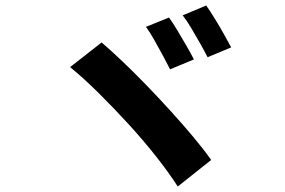

<svg xmlns="http://www.w3.org/2000/svg" viewBox="-20 -755 1040 701"><path d="M597 -691Q611 -672 628 -643.5Q645 -615 661.5 -586.5Q678 -558 688 -538L601 -502Q590 -524 574.5 -552.5Q559 -581 543 -609.5Q527 -638 513 -657ZM733 -735Q747 -715 764.5 -686.5Q782 -658 798 -629.5Q814 -601 824 -582L738 -546Q727 -568 711 -596Q695 -624 678.5 -652Q662 -680 647 -699ZM351 -600Q385 -571 427.5 -530.5Q470 -490 515.5 -443Q561 -396 605 -347.5Q649 -299 687 -253.5Q725 -208 751 -171L629 -74Q597 -124 550.5 -183Q504 -242 449.5 -301.5Q395 -361 340 -415.5Q285 -470 236 -510Z"/></svg>

Font: Noto Sans KR
Style: Bold
Weight: 700
Designer: Ryoko NISHIZUKA  (kana, bopomofo & ideographs); Paul D. Hunt (Latin, Greek & Cyrillic); Sandoll Communications , Soo-you
Foundry: Adobe
Version: Version 2.004-H2;hotconv 1.0.118;makeotfexe 2.5.65603